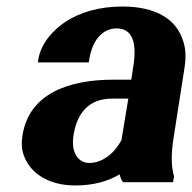

<svg xmlns="http://www.w3.org/2000/svg" viewBox="-20 -558 588 588"><path d="M49 -144C45 -121 46 -101 53 -82C72 -28 128 10 211 10C268 10 313 -4 346 -24C349 -15 351 -7 357 0H510L513 -18C504 -49 504 -85 511 -132L545 -350C550 -381 549 -409 541 -432C520 -501 455 -538 355 -538C285 -538 226 -521 180 -491C143 -466 105 -426 97 -374L96 -367H252L253 -374C263 -440 298 -471 337 -471C383 -471 401 -432 388 -353L382 -314H327C192 -314 69 -272 49 -144ZM205 -143C218 -227 266 -256 323 -256H373L352 -129C330 -88 294 -59 253 -59C220 -59 197 -90 205 -143Z"/></svg>

Font: Aerodynamic
Style: BdObl
Weight: 500
Designer: Google
Version: Version 2.000980; 2014